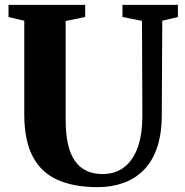

<svg xmlns="http://www.w3.org/2000/svg" viewBox="-20 -763 762 791"><path d="M383 8Q283 8 215.5 -22.8Q148 -53.5 114 -119.8Q80 -186 80 -291V-677.5L15 -693V-743H331V-693L250.5 -676.5V-269.5Q250.5 -211.5 260 -169.5Q269.5 -127.5 288.8 -100Q308 -72.5 336.5 -59.2Q365 -46 402.5 -46Q456 -46 492.5 -74.8Q529 -103.5 547.8 -157Q566.5 -210.5 566.5 -285L565 -677L484.5 -693V-743H713V-693L648.5 -677.5L646.5 -291Q646.5 -210 626.5 -153Q606.5 -96 570.2 -60.5Q534 -25 486 -8.5Q438 8 383 8Z"/></svg>

Font: Merriweather 60pt ExtraBold
Style: Regular
Weight: 800
Version: Version 2.100